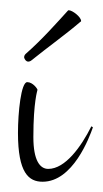

<svg xmlns="http://www.w3.org/2000/svg" viewBox="-20 -363 201 374"><path d="M33 -203C21 -203 15 -144 15 -104C15 -26 36 -9 63 -9C122 -9 154 -95 161 -115L158 -117C138 -77 107 -34 74 -34C58 -34 45 -50 45 -96C45 -165 53 -187 53 -188C53 -190 44 -203 33 -203ZM42 -246C73 -271 108 -296 136 -320C137 -321 138 -321 138 -322C138 -330 121 -343 114 -343C113 -343 113 -343 112 -342C92 -320 62 -286 30 -258C28 -256 27 -254 27 -251C28 -247 31 -243 35 -243C37 -243 40 -244 42 -246Z"/></svg>

Font: Stalemate
Style: Regular
Weight: 400
Designer: Astigmatic (AOETI)
Foundry: Astigmatic (AOETI)
Version: Version 001.000